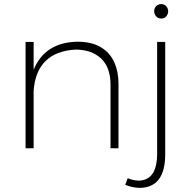

<svg xmlns="http://www.w3.org/2000/svg" viewBox="-20 -725 918 939"><path d="M559.5 0H520.5V-310Q520.5 -396 474 -439.2Q427.5 -482.5 348.5 -482.5Q159 -471 144.5 -281.5V0H105V-520H144.5V-384Q199.5 -517.5 357.5 -521Q428.5 -521 473 -494.2Q517.5 -467.5 538.5 -421.2Q559.5 -375 559.5 -316.5ZM662.5 194Q625.5 192.5 592.5 179L604.5 146.5Q628.5 157 657.5 158.5Q748.5 157 748.5 26V-520H788V29.5Q788 192.5 662.5 194ZM768.5 -634.5Q752.5 -634.5 743.2 -645.5Q734 -656.5 734 -669.5Q734 -686 744.2 -695.5Q754.5 -705 768.5 -705Q784 -705 793.2 -694Q802.5 -683 802.5 -669.5Q802.5 -657 794 -645.8Q785.5 -634.5 768.5 -634.5Z"/></svg>

Font: Argentum Novus ExtraLight
Style: Regular
Weight: 250
Designer: Julieta Ulanovsky (font) & Cristiano Sobral (main changes)
Foundry: Julieta Ulanovsky (font) & Cristiano Sobral (main changes)
Version: Version 3.00;November 27, 2020;FontCreator 13.0.0.2655 64-bi